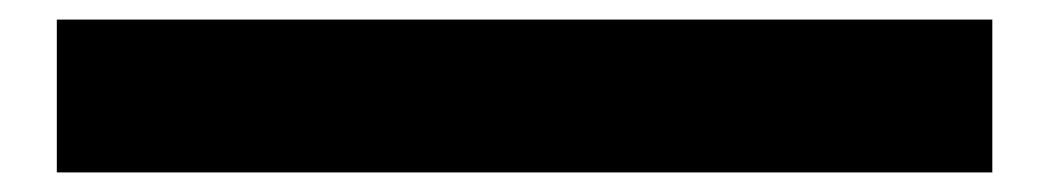

<svg xmlns="http://www.w3.org/2000/svg" viewBox="-20 -20 1071 196"><path d="M38 156V0H993V156Z"/></svg>

Font: Foldit ExtraBold
Style: Regular
Weight: 800
Version: Version 1.003